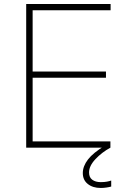

<svg xmlns="http://www.w3.org/2000/svg" viewBox="-20 -733 631 953"><path d="M110 0V-713H529V-682H142V-378H506V-347H142V-31H528V0ZM480 200Q440.5 200 415.8 180.2Q391 160.5 391 126Q391 92 416.8 58.5Q442.5 25 501 -10V-19H517L528 0Q485.5 23 453.8 56.8Q422 90.5 422 123Q422 147.5 438 159.2Q454 171 480 171Q498 171 511.2 168.5Q524.5 166 532 163V193Q521 196 507 198Q493 200 480 200Z"/></svg>

Font: Heraclito Thin
Style: Regular
Weight: 100
Designer: Kostas Bartsokas (font) & Cristiano Sobral (main changes)
Foundry: Kostas Bartsokas (font) & Cristiano Sobral (main changes)
Version: Version 1.00;July 8, 2020;FontCreator 13.0.0.2655 64-bit